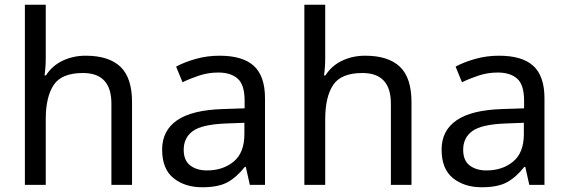

<svg xmlns="http://www.w3.org/2000/svg" viewBox="-20 -780 2398 810"><path d="M173 -537Q173 -497 168 -462H174Q200 -503 244.5 -524Q289 -545 341 -545Q439 -545 488 -498.5Q537 -452 537 -349V0H450V-343Q450 -472 330 -472Q240 -472 206.5 -421.5Q173 -371 173 -277V0H85V-760H173Z M906 -545Q1004 -545 1051 -502Q1098 -459 1098 -365V0H1034L1017 -76H1013Q978 -32 939.5 -11Q901 10 833 10Q760 10 712 -28.5Q664 -67 664 -149Q664 -229 727 -272.5Q790 -316 921 -320L1012 -323V-355Q1012 -422 983 -448Q954 -474 901 -474Q859 -474 821 -461.5Q783 -449 750 -433L723 -499Q758 -518 806 -531.5Q854 -545 906 -545ZM932 -259Q832 -255 793.5 -227Q755 -199 755 -148Q755 -103 782.5 -82Q810 -61 853 -61Q921 -61 966 -98.5Q1011 -136 1011 -214V-262Z M1352 -537Q1352 -497 1347 -462H1353Q1379 -503 1423.5 -524Q1468 -545 1520 -545Q1618 -545 1667 -498.5Q1716 -452 1716 -349V0H1629V-343Q1629 -472 1509 -472Q1419 -472 1385.5 -421.5Q1352 -371 1352 -277V0H1264V-760H1352Z M2085 -545Q2183 -545 2230 -502Q2277 -459 2277 -365V0H2213L2196 -76H2192Q2157 -32 2118.5 -11Q2080 10 2012 10Q1939 10 1891 -28.5Q1843 -67 1843 -149Q1843 -229 1906 -272.5Q1969 -316 2100 -320L2191 -323V-355Q2191 -422 2162 -448Q2133 -474 2080 -474Q2038 -474 2000 -461.5Q1962 -449 1929 -433L1902 -499Q1937 -518 1985 -531.5Q2033 -545 2085 -545ZM2111 -259Q2011 -255 1972.5 -227Q1934 -199 1934 -148Q1934 -103 1961.5 -82Q1989 -61 2032 -61Q2100 -61 2145 -98.5Q2190 -136 2190 -214V-262Z"/></svg>

Font: Noto Sans Tifinagh Ahaggar
Style: Regular
Weight: 400
Designer: JamraPatel
Foundry: JamraPatel LLC
Version: Version 2.006; ttfautohint (v1.8.4.7-5d5b)